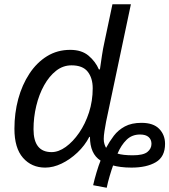

<svg xmlns="http://www.w3.org/2000/svg" viewBox="-20 -780 798 905"><path d="M483 105 419 93Q425 66 435 32.5Q445 -1 454 -23Q404 -55 404 -135H401Q380 -94 345 -61Q310 -28 270.5 -9Q231 10 193 10Q129 10 88.5 -36Q48 -82 48 -173Q48 -247 66 -313.5Q84 -380 118.5 -432.5Q153 -485 201.5 -515Q250 -545 311 -545Q365 -545 397.5 -517.5Q430 -490 446 -453H451Q456 -487 460.5 -518Q465 -549 473 -585L510 -760H597L480 -206Q476 -185 472.5 -162.5Q469 -140 469 -125Q469 -111 472.5 -100.5Q476 -90 480 -83Q496 -113 516.5 -140Q537 -167 568.5 -184Q600 -201 647 -201Q703 -201 730.5 -172.5Q758 -144 758 -102Q758 -41 714.5 -15.5Q671 10 600 10Q572 10 549.5 7Q527 4 513 0Q506 19 497 49.5Q488 80 483 105ZM223 -63Q256 -63 290 -87.5Q324 -112 353 -154Q382 -196 399.5 -250Q417 -304 417 -364Q417 -412 393.5 -442Q370 -472 317 -472Q277 -472 244.5 -446.5Q212 -421 188 -378Q164 -335 151 -281Q138 -227 138 -171Q138 -63 223 -63ZM606 -48Q655 -48 674.5 -63.5Q694 -79 694 -102Q694 -122 680.5 -134Q667 -146 640 -146Q602 -146 576.5 -121Q551 -96 534 -56Q560 -48 606 -48Z"/></svg>

Font: Noto IKEA Latin
Style: Italic
Weight: 400
Italic angle: -12°
Designer: Monotype Design Team
Foundry: Monotype Imaging Inc.
Version: Version 1.0